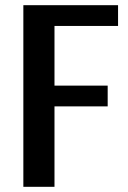

<svg xmlns="http://www.w3.org/2000/svg" viewBox="-20 -720 495 740"><path d="M70 0V-700H435V-620H190V-390H395V-310H190V0Z"/></svg>

Font: Cuprum
Style: Bold
Weight: 700
Designer: Jovanny Lemonad
Foundry: Jovanny Lemonad
Version: Version 2.000